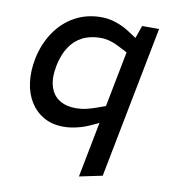

<svg xmlns="http://www.w3.org/2000/svg" viewBox="-82 -581 771 869"><g transform="rotate(10 303.5 -147.0)"><path d="M230.6 7.5Q179 7.5 140.6 -14Q102.2 -35.5 78.1 -73.4Q54 -111.3 47 -162.8Q40 -214.4 51.7 -274Q66.2 -343.8 102.3 -397.2Q138.4 -450.5 192.6 -480.6Q246.8 -510.6 314.3 -510.6Q348.7 -510.6 382.1 -499.4Q415.5 -488.1 441.8 -471.1L492.3 -438.1L456.9 -371.7L420.2 -390.8Q395.7 -404.1 373 -410.9Q350.4 -417.7 326.8 -417.7Q279.3 -417.7 243.7 -399.3Q208 -381 185.3 -346Q162.5 -311 152 -260.7Q140.4 -202.2 152.4 -162.8Q164.4 -123.3 195.4 -104Q226.4 -84.8 271 -84.8Q294.9 -84.8 317.7 -90Q340.5 -95.2 365.2 -104.1L417.3 -122.8L422.5 -53.7L356.4 -22.8Q325.2 -8 292.2 -0.2Q259.3 7.5 230.6 7.5ZM339 217 459.3 -401.5 472.8 -418.8 502.5 -503.2H580.4L444.5 195Z"/></g></svg>

Font: REM Medium
Style: Italic
Weight: 500
Italic angle: -11°
Designer: Octavio Pardo
Foundry: Ashler Design
Version: Version 1.005;gftools[0.9.28]